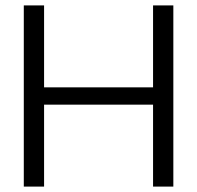

<svg xmlns="http://www.w3.org/2000/svg" viewBox="-20 -690 729 710"><path d="M68 -670V0H143V-303H546V0H621V-670H546V-367H143V-670Z"/></svg>

Font: LT Wave Text Light
Style: Regular
Weight: 300
Designer: Daniel Lyons
Version: Version 2.5 (Glyphs App)